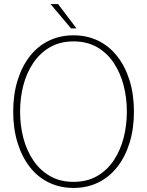

<svg xmlns="http://www.w3.org/2000/svg" viewBox="-20 -914 724 946"><path d="M342 12Q276 12 221 -14.5Q166 -41 127 -91Q88 -141 66.5 -210.5Q45 -280 45 -364Q45 -448 66.5 -517.5Q88 -587 127 -637Q166 -687 221 -713.5Q276 -740 342 -740Q409 -740 463.5 -713.5Q518 -687 557.5 -637Q597 -587 618.5 -517.5Q640 -448 640 -364Q640 -280 618.5 -210.5Q597 -141 557.5 -91Q518 -41 463.5 -14.5Q409 12 342 12ZM342 -18Q409 -18 458.5 -46.5Q508 -75 540.5 -124Q573 -173 589 -234.5Q605 -296 605 -364Q605 -432 589 -493.5Q573 -555 540.5 -604Q508 -653 458.5 -681.5Q409 -710 342 -710Q276 -710 226.5 -681.5Q177 -653 144 -604Q111 -555 95 -493.5Q79 -432 79 -364Q79 -296 95 -234.5Q111 -173 144 -124Q177 -75 226.5 -46.5Q276 -18 342 -18ZM330 -774 229 -894H266L357 -774Z"/></svg>

Font: Murecho Thin ExtraLight
Style: Regular
Weight: 250
Version: Version 1.010